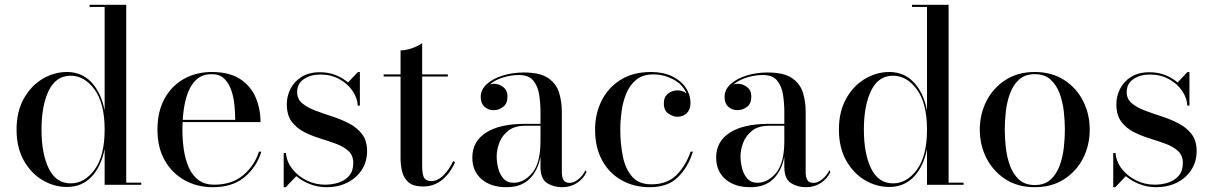

<svg xmlns="http://www.w3.org/2000/svg" viewBox="-20 -770 5051 800"><path d="M568.5 -9V0H416V-149.5Q401.5 -75.5 361 -33.2Q320.5 9 259 9Q205 9 157 -19.5Q109 -48 79 -101.5Q49 -155 49 -230Q49 -305 79 -358.8Q109 -412.5 157 -441.2Q205 -470 259 -470Q320.5 -470 361 -427Q401.5 -384 416 -310V-741H353.5V-750H506V-9ZM416 -230Q416 -339.5 374 -397Q332 -454.5 274.5 -454.5Q213.5 -454.5 183.2 -392.5Q153 -330.5 153 -230Q153 -129.5 183.2 -67.8Q213.5 -6 274.5 -6Q332 -6 374 -63Q416 -120 416 -230Z M1069 -138Q1049.5 -74.5 999.2 -32.2Q949 10 866.5 10Q802 10 749.8 -18.8Q697.5 -47.5 666.8 -101.2Q636 -155 636 -230Q636 -305 665.5 -358.8Q695 -412.5 746.2 -441.2Q797.5 -470 862.5 -470Q936 -470 980.8 -440.5Q1025.5 -411 1045.5 -363.5Q1065.5 -316 1065.5 -261.5H741Q740 -246 740 -230Q740 -187 746 -146.2Q752 -105.5 766.5 -72.5Q781 -39.5 806.8 -20Q832.5 -0.5 873 -0.5Q946.5 -0.5 993.5 -40.2Q1040.5 -80 1059 -138ZM862.5 -461Q819.5 -461 794 -434.2Q768.5 -407.5 756.2 -364Q744 -320.5 741.5 -270.5H960Q960 -298 957 -330.8Q954 -363.5 944 -393.2Q934 -423 914.5 -442Q895 -461 862.5 -461Z M1170.5 10H1162V-132.5H1171.5Q1174.5 -96 1198 -66Q1221.5 -36 1257.8 -18.2Q1294 -0.5 1334.5 -0.5Q1364 -0.5 1391 -9.2Q1418 -18 1435 -38Q1452 -58 1452 -91Q1452 -122.5 1432 -140.8Q1412 -159 1380.5 -170.8Q1349 -182.5 1313.8 -193.2Q1278.5 -204 1246.8 -220.2Q1215 -236.5 1195 -263.8Q1175 -291 1175 -336.5Q1175 -368.5 1190 -399Q1205 -429.5 1235.8 -449.2Q1266.5 -469 1313.5 -469Q1349 -469 1378.5 -457.2Q1408 -445.5 1430 -426.5L1471.5 -470H1479.5V-330H1470.5Q1469.5 -361 1449.2 -391Q1429 -421 1394.2 -440.2Q1359.5 -459.5 1314.5 -459.5Q1274.5 -459.5 1246.2 -440.5Q1218 -421.5 1218 -386.5Q1218 -357.5 1239.2 -339.8Q1260.5 -322 1293.5 -309.5Q1326.5 -297 1363.8 -285Q1401 -273 1434.2 -255.8Q1467.5 -238.5 1488.5 -211.2Q1509.5 -184 1509.5 -140.5Q1509.5 -96 1487.2 -62Q1465 -28 1427 -9Q1389 10 1341 10Q1305 10 1272.2 -2.5Q1239.5 -15 1214.5 -36Z M1876 -94.5Q1857 -49.5 1823 -21.2Q1789 7 1742.5 7Q1701.5 7 1681.5 -11Q1661.5 -29 1655.2 -56.2Q1649 -83.5 1649 -111V-451H1578.5V-460H1649V-560Q1671.5 -560 1697.8 -569.5Q1724 -579 1739 -590V-460H1846V-451H1739V-78.5Q1739 -41 1747.8 -28.2Q1756.5 -15.5 1777.5 -15.5Q1804 -15.5 1828.8 -40.8Q1853.5 -66 1868 -98.5Z M2168 -254H2232V-304.5Q2232 -340.5 2226.5 -375.8Q2221 -411 2202 -434.2Q2183 -457.5 2143 -457.5Q2110 -457.5 2076.2 -447.2Q2042.5 -437 2020.5 -418Q2029 -421 2037.5 -421Q2059 -421 2076.8 -407.2Q2094.5 -393.5 2094.5 -368Q2094.5 -338 2076.2 -324.5Q2058 -311 2037.5 -311Q2014.5 -311 1998.8 -325Q1983 -339 1983 -366Q1983 -397 2008.8 -420Q2034.5 -443 2075.5 -455.5Q2116.5 -468 2162 -468Q2231 -468 2265 -444Q2299 -420 2310 -382.5Q2321 -345 2321 -304.5V-50.5Q2321 -33 2327.5 -20.5Q2334 -8 2354.5 -8Q2370.5 -8 2389.5 -22.8Q2408.5 -37.5 2419.5 -61L2424 -53Q2411 -25.5 2384.2 -7.8Q2357.5 10 2322 10Q2287 10 2259.5 -7.2Q2232 -24.5 2232 -76V-117Q2221 -58.5 2186 -24.2Q2151 10 2090.5 10Q2025.5 10 1986.8 -23.2Q1948 -56.5 1948 -113.5Q1948 -180.5 2004.8 -217.2Q2061.5 -254 2168 -254ZM2120 -8.5Q2163.5 -8.5 2197.8 -49.8Q2232 -91 2232 -181.5V-246H2168Q2124 -246 2098 -225.5Q2072 -205 2060.8 -175.8Q2049.5 -146.5 2049.5 -119Q2049.5 -94 2056 -68.5Q2062.5 -43 2078 -25.8Q2093.5 -8.5 2120 -8.5Z M2867 -138Q2847.5 -74.5 2805.2 -32.2Q2763 10 2687.5 10Q2622 10 2570.5 -18.8Q2519 -47.5 2489.2 -101.2Q2459.5 -155 2459.5 -230Q2459.5 -295 2486.2 -349.5Q2513 -404 2565 -437Q2617 -470 2692.5 -470Q2743.5 -470 2780.2 -452.2Q2817 -434.5 2837 -405Q2857 -375.5 2857 -340.5Q2857 -313.5 2841.5 -298.5Q2826 -283.5 2803 -283.5Q2784.5 -283.5 2765.2 -296.5Q2746 -309.5 2746 -339.5Q2746 -366 2763.2 -379.8Q2780.5 -393.5 2803 -393.5Q2826 -393.5 2840.5 -380Q2825 -418.5 2785.2 -439.2Q2745.5 -460 2702.5 -460Q2658.5 -460 2631.2 -437.8Q2604 -415.5 2589.5 -380.2Q2575 -345 2569.8 -305.2Q2564.5 -265.5 2564.5 -230Q2564.5 -173 2574.8 -120.5Q2585 -68 2613 -35Q2641 -2 2694 -2Q2760 -2 2798.5 -40.5Q2837 -79 2857.5 -138Z M3184 -254H3248V-304.5Q3248 -340.5 3242.5 -375.8Q3237 -411 3218 -434.2Q3199 -457.5 3159 -457.5Q3126 -457.5 3092.2 -447.2Q3058.5 -437 3036.5 -418Q3045 -421 3053.5 -421Q3075 -421 3092.8 -407.2Q3110.5 -393.5 3110.5 -368Q3110.5 -338 3092.2 -324.5Q3074 -311 3053.5 -311Q3030.5 -311 3014.8 -325Q2999 -339 2999 -366Q2999 -397 3024.8 -420Q3050.5 -443 3091.5 -455.5Q3132.5 -468 3178 -468Q3247 -468 3281 -444Q3315 -420 3326 -382.5Q3337 -345 3337 -304.5V-50.5Q3337 -33 3343.5 -20.5Q3350 -8 3370.5 -8Q3386.5 -8 3405.5 -22.8Q3424.5 -37.5 3435.5 -61L3440 -53Q3427 -25.5 3400.2 -7.8Q3373.5 10 3338 10Q3303 10 3275.5 -7.2Q3248 -24.5 3248 -76V-117Q3237 -58.5 3202 -24.2Q3167 10 3106.5 10Q3041.5 10 3002.8 -23.2Q2964 -56.5 2964 -113.5Q2964 -180.5 3020.8 -217.2Q3077.5 -254 3184 -254ZM3136 -8.5Q3179.5 -8.5 3213.8 -49.8Q3248 -91 3248 -181.5V-246H3184Q3140 -246 3114 -225.5Q3088 -205 3076.8 -175.8Q3065.5 -146.5 3065.5 -119Q3065.5 -94 3072 -68.5Q3078.5 -43 3094 -25.8Q3109.5 -8.5 3136 -8.5Z M3995 -9V0H3842.5V-149.5Q3828 -75.5 3787.5 -33.2Q3747 9 3685.5 9Q3631.5 9 3583.5 -19.5Q3535.5 -48 3505.5 -101.5Q3475.5 -155 3475.5 -230Q3475.5 -305 3505.5 -358.8Q3535.5 -412.5 3583.5 -441.2Q3631.5 -470 3685.5 -470Q3747 -470 3787.5 -427Q3828 -384 3842.5 -310V-741H3780V-750H3932.5V-9ZM3842.5 -230Q3842.5 -339.5 3800.5 -397Q3758.5 -454.5 3701 -454.5Q3640 -454.5 3609.8 -392.5Q3579.5 -330.5 3579.5 -230Q3579.5 -129.5 3609.8 -67.8Q3640 -6 3701 -6Q3758.5 -6 3800.5 -63Q3842.5 -120 3842.5 -230Z M4062.5 -230Q4062.5 -295 4090.5 -349.5Q4118.5 -404 4169.8 -437Q4221 -470 4291.5 -470Q4362 -470 4413.5 -437Q4465 -404 4492.8 -349.5Q4520.5 -295 4520.5 -230Q4520.5 -165 4492.8 -110.5Q4465 -56 4413.5 -23Q4362 10 4291.5 10Q4221 10 4169.8 -23Q4118.5 -56 4090.5 -110.5Q4062.5 -165 4062.5 -230ZM4166.5 -230Q4166.5 -195 4171 -154.8Q4175.5 -114.5 4188.5 -79.2Q4201.5 -44 4226.2 -21.5Q4251 1 4291.5 1Q4332.5 1 4357.2 -21.5Q4382 -44 4395 -79.2Q4408 -114.5 4412.5 -154.8Q4417 -195 4417 -230Q4417 -265.5 4412.5 -305.5Q4408 -345.5 4395 -380.8Q4382 -416 4357.2 -438.5Q4332.5 -461 4291.5 -461Q4251 -461 4226.2 -438.5Q4201.5 -416 4188.5 -380.8Q4175.5 -345.5 4171 -305.5Q4166.5 -265.5 4166.5 -230Z M4627 10H4618.5V-132.5H4628Q4631 -96 4654.5 -66Q4678 -36 4714.2 -18.2Q4750.5 -0.5 4791 -0.5Q4820.5 -0.5 4847.5 -9.2Q4874.5 -18 4891.5 -38Q4908.5 -58 4908.5 -91Q4908.5 -122.5 4888.5 -140.8Q4868.5 -159 4837 -170.8Q4805.5 -182.5 4770.2 -193.2Q4735 -204 4703.2 -220.2Q4671.5 -236.5 4651.5 -263.8Q4631.5 -291 4631.5 -336.5Q4631.5 -368.5 4646.5 -399Q4661.5 -429.5 4692.2 -449.2Q4723 -469 4770 -469Q4805.5 -469 4835 -457.2Q4864.5 -445.5 4886.5 -426.5L4928 -470H4936V-330H4927Q4926 -361 4905.8 -391Q4885.5 -421 4850.8 -440.2Q4816 -459.5 4771 -459.5Q4731 -459.5 4702.8 -440.5Q4674.5 -421.5 4674.5 -386.5Q4674.5 -357.5 4695.8 -339.8Q4717 -322 4750 -309.5Q4783 -297 4820.2 -285Q4857.5 -273 4890.8 -255.8Q4924 -238.5 4945 -211.2Q4966 -184 4966 -140.5Q4966 -96 4943.8 -62Q4921.5 -28 4883.5 -9Q4845.5 10 4797.5 10Q4761.5 10 4728.8 -2.5Q4696 -15 4671 -36Z"/></svg>

Font: Bodoni* 24pt
Style: Regular
Weight: 400
Version: Version 2.3